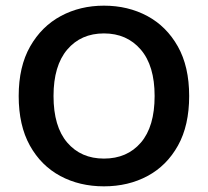

<svg xmlns="http://www.w3.org/2000/svg" viewBox="-20 -643 735 678"><path d="M648 -304Q648 -200 608.5 -129Q569 -58 501 -21.5Q433 15 347 15Q261 15 193 -21.5Q125 -58 85.5 -129Q46 -200 46 -304Q46 -408 86.5 -479Q127 -550 195 -586.5Q263 -623 347 -623Q432 -623 500 -586.5Q568 -550 608 -479Q648 -408 648 -304ZM526 -304Q526 -411 477 -468Q428 -525 347 -525Q266 -525 217.5 -468Q169 -411 169 -304Q169 -196 217.5 -139.5Q266 -83 347 -83Q429 -83 477.5 -139.5Q526 -196 526 -304Z"/></svg>

Font: BalooTamma2SemiBold
Style: Regular
Weight: 600
Designer: Divya Kowshik, Shuchita Grover and Ek Type
Foundry: Ek Type
Version: Version 1.700